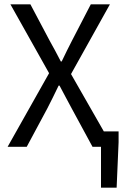

<svg xmlns="http://www.w3.org/2000/svg" viewBox="-20 -676 591 884"><path d="M445 188V0H406L310 -177Q297 -201 283.5 -226.5Q270 -252 254 -282H250Q236 -252 223 -226.5Q210 -201 198 -177L103 0H15L206 -339L28 -656H120L209 -488Q222 -465 233.5 -443.5Q245 -422 260 -393H264Q278 -422 288.5 -443.5Q299 -465 311 -488L398 -656H486L307 -335L458 -71H526V-21L517 188Z"/></svg>

Font: CV Source Sans
Style: Regular
Weight: 400
Designer: Paul D. Hunt
Foundry: Adobe Systems Incorporated
Version: Version 3.001